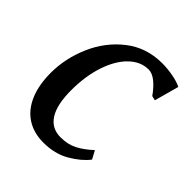

<svg xmlns="http://www.w3.org/2000/svg" viewBox="-163 -664 779 779"><g transform="rotate(45 226.0 -274.5)"><path d="M388 -436Q367.5 -465.5 345 -483.8Q322.5 -502 301.5 -502Q256 -502 218.8 -466Q181.5 -430 160 -365.5Q138.5 -301 138.5 -220Q138.5 -138 165 -96.2Q191.5 -54.5 243 -54.5Q284 -54.5 314.8 -70.2Q345.5 -86 378.5 -116.5L397.5 -81Q371 -46.5 322.5 -18.2Q274 10 209 10Q153 10 112.8 -16.2Q72.5 -42.5 51.2 -92.5Q30 -142.5 30 -212Q30 -294.5 64.8 -374.8Q99.5 -455 166 -507Q232.5 -559 323 -559Q352 -559 383.8 -553.2Q415.5 -547.5 436.5 -537L407.5 -431.5Z"/></g></svg>

Font: Merriweather Text
Style: Italic
Weight: 400
Italic angle: -7.8°
Designer: Eben Sorkin
Foundry: Eben Sorkin
Version: Version 2.100